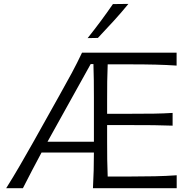

<svg xmlns="http://www.w3.org/2000/svg" viewBox="-20 -990 1008 1010"><path d="M12.5 0Q48.5 -57 85.5 -120.8Q122.5 -184.5 154.5 -241.5L293 -489Q328 -551 357 -605Q386 -659 411.5 -713H909V-645Q857.5 -648.5 799.2 -650Q741 -651.5 661.5 -651.5H546.5Q544.5 -606.5 544 -561.8Q543.5 -517 543.5 -465.5V-391.5H669Q739.5 -391.5 790 -392.2Q840.5 -393 888 -396V-329Q838 -331 787.5 -331.5Q737 -332 668.5 -332H543.5V-246.5Q543.5 -195.5 544 -151Q544.5 -106.5 546.5 -61.5H668Q735 -61.5 794.5 -62.8Q854 -64 909.5 -68V0H469Q471.5 -48.5 472.8 -93.2Q474 -138 474 -187.5H198.5Q173.5 -141 148.5 -93.2Q123.5 -45.5 100.5 0ZM240.5 -263.5Q235 -254 230 -244.5H474V-475Q474 -525 473.5 -568.2Q473 -611.5 471.5 -653H457ZM441 -789.5Q476.5 -834 509.8 -878.8Q543 -923.5 574 -968.5L655.5 -969.5Q618 -923.5 577.5 -879.2Q537 -835 495 -790.5Z"/></svg>

Font: Commissioner Flair Light
Style: Regular
Weight: 300
Designer: Kostas Bartsokas
Foundry: Kostas Bartsokas
Version: Version 1.000; ttfautohint (v1.8.3)